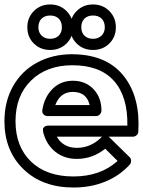

<svg xmlns="http://www.w3.org/2000/svg" viewBox="-22 -814 644 865"><path d="M-2 -268.1Q-2 -356.9 36.9 -425.8Q75.7 -494.6 145.3 -532.2Q214.8 -569.8 304.2 -569.8Q308.6 -569.8 316.9 -569.3Q325.2 -568.8 329.1 -568.8Q468.3 -560.5 539.3 -466.6Q610.4 -372.6 601.1 -221.2Q600.6 -210.9 593.3 -204.6Q585.9 -198.2 576.2 -198.2H467.8L470.2 -195.8L561 -106.9Q568.4 -100.6 568.6 -89.8Q568.8 -79.1 562 -71.8Q516.6 -22 451.9 4.4Q387.2 30.8 309.1 30.8Q168.9 30.8 83.5 -52Q-2 -134.8 -2 -268.1ZM47.9 -268.1Q47.9 -153.8 117.4 -86.4Q187 -19 309.1 -19Q430.2 -19 507.8 -88.9L452.1 -144Q394.5 -98.1 324.2 -98.1Q268.1 -98.1 228 -129.6Q188 -161.1 172.9 -216.8Q171.9 -224.6 171.4 -230.2Q170.9 -235.8 174.6 -239.3Q178.2 -242.7 180.4 -244.4Q182.6 -246.1 187.3 -247.1Q191.9 -248 193.4 -248Q194.8 -248 196.8 -248H551.8Q554.2 -378.9 491.5 -449.5Q428.7 -520 304.2 -520Q188.5 -520 118.2 -451.4Q47.9 -382.8 47.9 -268.1ZM130.6 -617.9Q101.1 -647 101.1 -690.9Q101.1 -734.9 130.6 -764.4Q160.2 -793.9 204.1 -793.9Q248 -793.9 277.6 -764.4Q307.1 -734.9 307.1 -690.9Q307.1 -647 277.6 -617.9Q248 -588.9 204.1 -588.9Q160.2 -588.9 130.6 -617.9ZM150.9 -690.9Q150.9 -668 165.5 -653.6Q180.2 -639.2 204.1 -639.2Q228 -639.2 242.4 -653.3Q256.8 -667.5 256.8 -690.9Q256.8 -715.8 242.7 -730Q228.5 -744.1 204.1 -744.1Q179.7 -744.1 165.3 -730Q150.9 -715.8 150.9 -690.9ZM168.9 -319.8Q178.2 -377 214.8 -413.6Q251.5 -450.2 306.2 -450.2Q363.3 -450.2 399.2 -412.4Q435.1 -374.5 435.1 -315.9Q435.1 -306.6 428 -298.8Q420.9 -291 410.2 -291H193.8Q181.6 -291 175.5 -297.4Q169.4 -303.7 168.7 -309.1Q168 -314.5 168.9 -319.8ZM227.1 -340.8H381.8Q368.2 -399.9 306.2 -399.9Q249.5 -399.9 227.1 -340.8ZM233.9 -198.2Q262.7 -147.9 324.2 -147.9Q387.2 -147.9 435.1 -195.8Q435.5 -196.3 436.5 -197Q437.5 -197.8 438 -198.2ZM323.5 -617.9Q293.9 -647 293.9 -690.9Q293.9 -734.9 323.5 -764.4Q353 -793.9 397 -793.9Q440.9 -793.9 470.5 -764.4Q500 -734.9 500 -690.9Q500 -647 470.5 -617.9Q440.9 -588.9 397 -588.9Q353 -588.9 323.5 -617.9ZM344.2 -690.9Q344.2 -667.5 358.6 -653.3Q373 -639.2 397 -639.2Q420.9 -639.2 435.5 -653.6Q450.2 -668 450.2 -690.9Q450.2 -715.8 435.8 -730Q421.4 -744.1 397 -744.1Q372.6 -744.1 358.4 -730Q344.2 -715.8 344.2 -690.9Z"/></svg>

Font: Trueno Bold Outline
Style: Regular
Weight: 700
Width: 6
Designer: Julieta Ulanovsky
Foundry: Julieta Ulanovsky
Version: Version 3.001b | FøM Fix